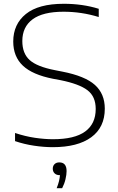

<svg xmlns="http://www.w3.org/2000/svg" viewBox="-20 -769 624 1015"><path d="M259 9Q211.5 9 159.8 1.2Q108 -6.5 59.5 -23V-66Q113.5 -48 164.8 -40.5Q216 -33 260 -33Q374.5 -33 430.2 -73.8Q486 -114.5 486 -193Q486 -259 442.2 -292.2Q398.5 -325.5 298.5 -345.5L260.5 -352.5Q151.5 -374 100.8 -422Q50 -470 50 -549.5Q50 -641 116.8 -695Q183.5 -749 317.5 -749Q416.5 -749 502 -722.5V-679Q411 -707 316 -707Q206.5 -707 152.2 -666.8Q98 -626.5 98 -552Q98 -486.5 136.8 -451.5Q175.5 -416.5 271 -398L309 -390.5Q429.5 -367 481.8 -320Q534 -273 534 -194.5Q534 -96 462.5 -43.5Q391 9 259 9ZM279.5 226Q288 205 292 188.2Q296 171.5 297 157H295.5Q278.5 157 268.8 147.5Q259 138 259 123Q259 108 268.2 98.8Q277.5 89.5 293.5 89.5Q332 89.5 332 135.5Q332 154 326.2 178.5Q320.5 203 308.5 226Z"/></svg>

Font: Encode Sans Exp XLt
Style: Regular
Weight: 200
Width: 7
Designer: Multiple Designers
Foundry: Impallari Type
Version: Version 3.002; ttfautohint (v1.8.3) -l 8 -r 50 -G 200 -x 14 